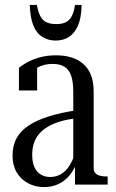

<svg xmlns="http://www.w3.org/2000/svg" viewBox="-20 -751 473 781"><path d="M295 -303 294 -270Q255 -266 225 -257Q195 -248 173.5 -235Q152 -222 138 -205Q124 -188 117.5 -167Q111 -146 111 -121Q111 -91 120 -71Q129 -51 146 -41Q163 -31 184 -31Q209 -31 229.5 -43.5Q250 -56 264.5 -80.5Q279 -105 289 -138L295 -99Q285 -66 266 -41.5Q247 -17 220 -3.5Q193 10 159 10Q123 10 93.5 -6Q64 -22 47.5 -50.5Q31 -79 31 -118Q31 -158 47 -188Q63 -218 96 -240Q129 -262 178.5 -277.5Q228 -293 295 -303ZM285 0V-93L278 -91V-378Q278 -420 269 -444.5Q260 -469 241.5 -480Q223 -491 194 -491Q158 -491 132.5 -476Q107 -461 90 -434Q91 -451 94.5 -461.5Q98 -472 103.5 -478Q109 -484 116.5 -486.5Q124 -489 131 -489V-383H57V-475Q69 -485 90 -497Q111 -509 141 -517.5Q171 -526 209 -526Q241 -526 268.5 -518Q296 -510 317 -492.5Q338 -475 349.5 -447Q361 -419 361 -379V-68Q361 -54 368 -46.5Q375 -39 387.5 -36Q400 -33 416 -33H418V0ZM206 -586Q237 -586 260 -600.5Q283 -615 297 -646.5Q311 -678 312 -731H285Q281 -702 271.5 -684.5Q262 -667 246.5 -660Q231 -653 209 -653Q186 -653 170 -660Q154 -667 144.5 -684.5Q135 -702 130 -731H101Q103 -678 116 -646.5Q129 -615 153 -600.5Q177 -586 206 -586Z"/></svg>

Font: Roboto Serif 120pt ExtraCondensed
Style: Regular
Weight: 400
Width: 2
Designer: Greg Gazdowicz
Foundry: Commercial Type
Version: Version 1.008